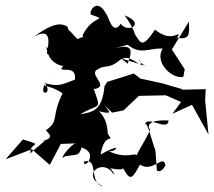

<svg xmlns="http://www.w3.org/2000/svg" viewBox="-77 -611 766 687"><path d="M380 -383C400 -436 394 -454 334 -438C406 -457 436 -470 375 -455C425 -410 455 -441 505 -437C474 -388 539 -327 579 -336L584 -363L538 -434L599 -534C600 -492 605 -467 557 -476C576 -514 543 -450 478 -505C425 -428 428 -459 392 -510C400 -439 435 -465 369 -556C447 -526 380 -490 355 -526C324 -478 308 -564 304 -559C267 -631 235 -557 251 -558C312 -536 256 -560 219 -486C219 -465 236 -489 200 -471C129 -552 184 -464 164 -516C146 -525 122 -537 45 -480C126 -525 85 -416 92 -418C114 -413 128 -400 89 -444C96 -368 172 -372 152 -378C116 -341 200 -388 191 -326C138 -305 130 -302 84 -313C119 -265 38 -263 105 -340C62 -285 83 -320 147 -277C104 -191 137 -179 87 -145C100 -129 118 -119 75 -105C115 -129 37 -72 32 -61C27 -105 87 -87 5 -112L-57 -41L37 -77L101 -21L138 -91L140 -96L196 -98C177 -99 126 -27 156 -52C198 -59 205 -51 215 -83C279 -64 222 -1 223 -33C279 -48 238 44 292 56C213 18 281 -40 321 1C323 7 347 30 318 -9C377 3 358 -15 364 -8C390 39 396 28 424 -22C470 9 508 -63 515 -19C487 28 481 -27 486 21L479 -74C469 -95 447 -192 441 -162C446 -204 524 -137 526 -180C436 -184 456 -149 460 -147C449 -115 401 -48 415 -54C402 -68 376 -38 306 -73C331 -57 375 -110 283 -58C297 -143 334 -97 311 -129C304 -131 316 -174 277 -213C336 -198 307 -217 299 -233L324 -208L365 -216L420 -268L516 -270L571 -246L540 -204L610 -236L669 -130L657 -252L659 -292L574 -290L575 -292L503 -313L425 -330L402 -348L307 -318L297 -303C289 -217 257 -210 210 -202C278 -244 288 -210 257 -297C257 -289 272 -295 275 -297C299 -312 247 -343 268 -360C305 -385 306 -358 356 -399C379 -410 390 -402 429 -377C421 -414 411 -391 444 -375L357 -402Z"/></svg>

Font: Hussar Lance
Style: Regular
Weight: 700
Foundry: Cannot Into Space Fonts, PlusOne Fonts
Version: Version 2.27